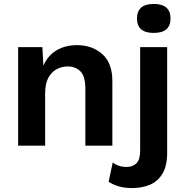

<svg xmlns="http://www.w3.org/2000/svg" viewBox="-20 -739 941 974"><path d="M72 0V-500H195L200 -406Q223 -458 267.5 -484Q312 -510 370 -510Q448 -510 499 -464.5Q550 -419 550 -328V0H413V-289Q413 -353 387.5 -377.5Q362 -402 323 -402Q295 -402 268.5 -388.5Q242 -375 225.5 -345Q209 -315 209 -265V0ZM760 -572Q675 -572 675 -645Q675 -719 760 -719Q845 -719 845 -645Q845 -572 760 -572ZM828 -500V37Q828 102 804.5 141.5Q781 181 741 198Q701 215 650 215Q613 215 583 206.5Q553 198 531 183L552 85Q564 95 581.5 101.5Q599 108 622 108Q653 108 672 89.5Q691 71 691 24V-500Z"/></svg>

Font: Work Sans SemiBold
Style: Regular
Weight: 600
Designer: Wei Huang
Foundry: Wei Huang
Version: Version 2.010; ttfautohint (v1.8.3)